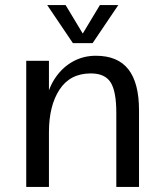

<svg xmlns="http://www.w3.org/2000/svg" viewBox="-20 -741 646 761"><path d="M441 -294Q441 -379 418.5 -414.5Q396 -450 340 -450Q258 -450 216 -386Q174 -322 174 -217L164 -274L162 -342Q174 -397 202 -436.5Q230 -476 270.5 -498Q311 -520 360 -520Q447 -520 489 -466Q531 -412 531 -304V0H441ZM84 -500H174V0H84ZM167 -721H240L308 -608L376 -721H449L347 -570H269Z"/></svg>

Font: Moderustic
Style: Regular
Weight: 400
Designer: Tural Alisoy
Foundry: TAFT Foundry
Version: Version 2.120